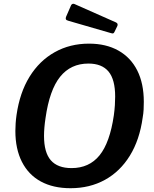

<svg xmlns="http://www.w3.org/2000/svg" viewBox="-20 -982 810 1012"><path d="M352 10Q260 10 195 -25.5Q130 -61 95.5 -129Q61 -197 61 -292Q61 -311 62.5 -332.5Q64 -354 67 -375Q84 -494 136 -578Q188 -662 268.5 -707Q349 -752 449 -752Q539 -752 604 -715.5Q669 -679 703.5 -610.5Q738 -542 738 -445Q738 -426 737 -405Q736 -384 732 -362Q716 -245 664.5 -161.5Q613 -78 533 -34Q453 10 352 10ZM357 -96Q450 -96 504.5 -163Q559 -230 580 -374Q584 -403 585.5 -427.5Q587 -452 587 -473Q587 -563 552 -605Q517 -647 446 -647Q353 -647 297 -577.5Q241 -508 220 -360Q216 -334 214 -310Q212 -286 212 -266Q212 -178 248 -137Q284 -96 357 -96ZM355 -955Q358 -960 362.5 -961.5Q367 -963 372 -961L591 -864Q597 -861 599 -857Q601 -853 599 -846L583 -813Q580 -807 576 -806Q572 -805 563 -808L342 -872Q330 -875 327.5 -880Q325 -885 328 -893Z"/></svg>

Font: Libre Franklin Thin SemiBold
Style: Italic
Weight: 600
Italic angle: -8°
Version: Version 3.000